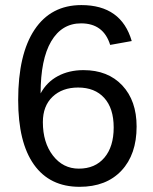

<svg xmlns="http://www.w3.org/2000/svg" viewBox="-20 -718 596 748"><path d="M512.2 -225.1Q512.2 -116.2 453.1 -53.2Q394 9.8 290 9.8Q173.8 9.8 112.3 -76.7Q50.8 -163.1 50.8 -328.1Q50.8 -506.8 114.7 -602.5Q178.7 -698.2 296.9 -698.2Q452.6 -698.2 493.2 -558.1L409.2 -543Q383.3 -627 295.9 -627Q220.7 -627 179.4 -556.9Q138.2 -486.8 138.2 -354Q162.1 -398.4 205.6 -421.6Q249 -444.8 305.2 -444.8Q400.4 -444.8 456.3 -385.3Q512.2 -325.7 512.2 -225.1ZM422.9 -221.2Q422.9 -295.9 386.2 -336.4Q349.6 -377 284.2 -377Q222.7 -377 184.8 -341.1Q147 -305.2 147 -242.2Q147 -162.6 186.3 -111.8Q225.6 -61 287.1 -61Q350.6 -61 386.7 -103.8Q422.9 -146.5 422.9 -221.2Z"/></svg>

Font: Liberation Sans
Style: Regular
Weight: 400
Designer: Steve Matteson
Foundry: Ascender Corporation
Version: Version 2.00.1